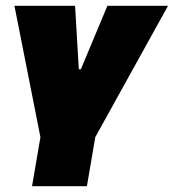

<svg xmlns="http://www.w3.org/2000/svg" viewBox="-20 -645 602 665"><path d="M240 -625 253 -405H260L352 -625H562L310 -170L281 0H91L120 -170L30 -625Z"/></svg>

Font: Changa One
Style: Italic
Weight: 400
Italic angle: -12°
Designer: Eduardo Rodriguez Tunni
Foundry: Eduardo Rodriguez Tunni
Version: Version 1.003